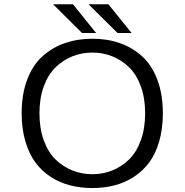

<svg xmlns="http://www.w3.org/2000/svg" viewBox="-20 -892 890 922"><path d="M612 -733.5H544.5L405 -871.5H500.5ZM441.5 -733.5H374L235 -871.5H330.5ZM424 11Q367 11 317.2 -1.8Q267.5 -14.5 224.2 -42.2Q181 -70 150.2 -111.5Q119.5 -153 101.8 -213.2Q84 -273.5 84 -348Q84 -440 110.8 -510.2Q137.5 -580.5 184.8 -622.5Q232 -664.5 292.2 -685.2Q352.5 -706 424 -706Q495 -706 554.8 -685.2Q614.5 -664.5 661.5 -622.5Q708.5 -580.5 735.2 -510.2Q762 -440 762 -348Q762 -273.5 744.5 -213Q727 -152.5 696 -111.2Q665 -70 622 -42.2Q579 -14.5 529.5 -1.8Q480 11 424 11ZM424 -55.5Q474.5 -55.5 519.2 -73.5Q564 -91.5 599.8 -126.2Q635.5 -161 656.2 -218.2Q677 -275.5 677 -348Q677 -420.5 656.2 -477.5Q635.5 -534.5 599.8 -569Q564 -603.5 519.2 -621.5Q474.5 -639.5 424 -639.5Q372.5 -639.5 327.5 -621.5Q282.5 -603.5 246.8 -568.8Q211 -534 190.2 -477.2Q169.5 -420.5 169.5 -348Q169.5 -275 190.2 -218Q211 -161 246.8 -126.2Q282.5 -91.5 327.5 -73.5Q372.5 -55.5 424 -55.5Z"/></svg>

Font: League Mono Wide Light
Style: Regular
Weight: 300
Width: 8
Designer: Tyler Finck
Foundry: The League of Moveable Type / Tyler Finck
Version: Version 2.210